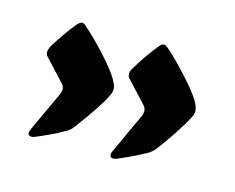

<svg xmlns="http://www.w3.org/2000/svg" viewBox="-50 -427 459 375"><g transform="rotate(15 180.0 -239.5)"><path d="M45.4 -121.1Q42 -119.1 37.6 -119.1Q34.2 -119.1 32.2 -120.8Q30.3 -122.6 30.3 -125Q30.3 -127 34.2 -136.2L70.3 -213.9Q72.8 -220.2 72.8 -224.1Q72.8 -226.1 71.5 -229.2Q70.3 -232.4 68.4 -234.4L27.8 -278.3Q24.4 -280.8 24.4 -288.1Q24.9 -289.1 25.4 -292.2Q25.9 -295.4 29.3 -301.3Q37.6 -314.5 46.4 -327.1Q55.2 -339.8 66.4 -353.5Q72.3 -359.9 76.2 -359.9Q79.6 -359.9 84.5 -355Q103 -339.4 127.2 -313Q151.4 -286.6 161.1 -270.5Q168.9 -257.3 168.9 -250.5Q168.9 -245.1 165.5 -237.3Q152.8 -210.9 115.2 -161.1Q109.4 -152.3 100.6 -147.7Q91.8 -143.1 90.3 -142.1Q86.9 -139.6 68.8 -131.3Q50.8 -123 45.4 -121.1ZM210.4 -121.1Q207 -119.1 203.1 -119.1Q196.3 -119.1 196.3 -125Q196.3 -130.4 199.7 -136.2L235.4 -213.9Q237.8 -218.8 237.8 -224.1Q237.8 -226.6 236.6 -229.7Q235.4 -232.9 233.9 -234.4L193.4 -278.3Q189.9 -280.8 189.9 -288.1Q189.9 -288.6 190.4 -291.5Q190.9 -294.4 195.3 -301.3Q213.4 -331.1 231.9 -353.5Q236.8 -359.9 241.2 -359.9Q244.6 -359.9 250.5 -355Q268.6 -339.4 292.7 -313Q316.9 -286.6 326.7 -270.5Q334 -258.3 334 -250.5Q334 -243.2 330.6 -237.3Q323.2 -222.7 308.6 -200.4Q293.9 -178.2 280.8 -161.1Q273.9 -151.9 265.1 -147.2Q256.3 -142.6 255.4 -142.1Q252.4 -140.1 234.4 -131.6Q216.3 -123 210.4 -121.1Z"/></g></svg>

Font: David Libre Medium
Style: Regular
Weight: 500
Version: Version 1.000